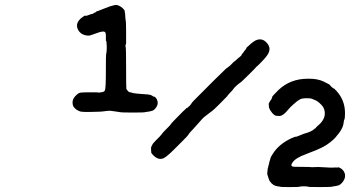

<svg xmlns="http://www.w3.org/2000/svg" viewBox="-20 -603 1418 778"><path d="M1068 -181 1075 -195Q1077 -195 1080 -201.5Q1083 -208 1083 -210.5Q1083 -213 1108 -238Q1156 -284 1227 -284Q1266 -285 1291.5 -272.5Q1317 -260 1317 -258.5Q1317 -257 1324 -250.5Q1331 -244 1332.5 -244.5Q1334 -245 1343 -235Q1378 -197 1378 -145Q1378 -124 1375.5 -119Q1373 -114 1373 -109Q1371 -86 1353.5 -63.5Q1336 -41 1330 -36.5Q1324 -32 1316 -25Q1292 -5 1234 16Q1229 18 1226.5 19Q1224 20 1219 22Q1177 37 1165 56Q1156 68 1166 72Q1168 73 1190 73Q1226 73 1230 73.5Q1234 74 1237 74Q1245 75 1256.5 74Q1268 73 1295.5 75Q1323 77 1332 76Q1341 75 1346 76L1352 75H1353Q1374 84 1378 104Q1380 119 1370 132.5Q1360 146 1350.5 148.5Q1341 151 1332.5 152Q1324 153 1321.5 154Q1319 155 1273.5 155Q1228 155 1227.5 153.5Q1227 152 1211.5 152Q1196 152 1194 153.5Q1192 155 1154.5 155Q1117 155 1116.5 154Q1116 153 1105 152Q1086 150 1073 131Q1070 127 1064 106V107Q1063 105 1063 98L1065 79Q1066 78 1067.5 70Q1069 62 1070 62L1071 55Q1071 54 1073.5 47Q1076 40 1076 37.5Q1076 35 1085 21Q1109 -18 1159 -42Q1177 -50 1178.5 -49Q1180 -48 1196.5 -55Q1213 -62 1219.5 -63.5Q1226 -65 1231.5 -67.5Q1237 -70 1239.5 -71Q1242 -72 1243.5 -73Q1245 -74 1247.5 -75.5Q1250 -77 1250.5 -78Q1251 -79 1256 -82Q1261 -85 1260 -86L1264 -90Q1293 -113 1296 -138Q1298 -162 1283 -177.5Q1268 -193 1257.5 -197Q1247 -201 1243 -203Q1239 -205 1223 -205Q1202 -205 1194 -199.5Q1186 -194 1184 -193Q1182 -192 1177.5 -187.5Q1173 -183 1165.5 -177Q1158 -171 1147 -158Q1128 -134 1113 -133Q1098 -133 1093 -136Q1081 -146 1081 -148L1076 -155Q1076 -155 1074.5 -157Q1073 -159 1072 -162.5Q1071 -166 1070 -166L1069 -181ZM959 -381 963 -387Q963 -387 965 -389Q967 -391 966.5 -391Q966 -391 968.5 -394Q971 -397 971 -397.5Q971 -398 975 -402Q979 -406 978 -406.5Q977 -407 978 -408.5Q979 -410 981.5 -412.5Q984 -415 987 -417Q1010 -439 1023 -442Q1048 -449 1066 -423Q1081 -401 1059 -374Q1053 -366 1038.5 -351Q1024 -336 1021 -334Q1018 -332 1016.5 -329.5Q1015 -327 986 -298.5Q957 -270 955 -269Q953 -268 950.5 -266Q948 -264 943 -260Q938 -256 935 -253Q932 -250 928 -245.5Q924 -241 923.5 -239.5Q923 -238 914 -229Q905 -220 903.5 -217.5Q902 -215 901 -213.5Q900 -212 872.5 -184.5Q845 -157 840.5 -154Q836 -151 835 -150Q834 -149 820 -138.5Q806 -128 802 -124Q775 -93 764 -81.5Q753 -70 750.5 -67Q748 -64 746.5 -62Q745 -60 743 -56.5Q741 -53 718 -30Q695 -7 686 2Q656 32 643 38Q623 47 603 28Q593 18 593 16Q593 14 592.5 9Q592 4 592 -1Q592 -6 592.5 -7Q593 -8 596 -14Q599 -22 612.5 -35Q626 -48 627 -49.5Q628 -51 633 -56.5Q638 -62 638 -63Q638 -64 654.5 -80.5Q671 -97 671 -98Q670 -100 720 -150L737 -166Q738 -164 742 -168.5Q746 -173 747 -173Q748 -173 749 -175Q749 -175 752.5 -179Q756 -183 755.5 -183.5Q755 -184 764 -194Q858 -289 898 -327Q898 -325 902 -329Q906 -333 907 -333Q908 -333 914.5 -339.5Q921 -346 924 -349Q929 -354 929 -354Q930 -353 936.5 -359.5Q943 -366 951 -372Q959 -378 959 -381ZM604 -212 608 -210Q608 -210 612 -206Q616 -202 618.5 -191.5Q621 -181 613.5 -169Q606 -157 596.5 -154Q587 -151 577 -150Q567 -149 566 -148Q565 -147 519 -147Q473 -147 470 -148Q467 -149 453.5 -150.5Q440 -152 432 -153.5Q424 -155 413.5 -153.5Q403 -152 397 -151.5Q391 -151 385.5 -150.5Q380 -150 348 -149.5Q316 -149 308.5 -150.5Q301 -152 294.5 -156Q288 -160 288 -160Q288 -160 281 -167Q274 -174 274 -188Q274 -202 285.5 -214Q297 -226 305.5 -227.5Q314 -229 347 -229Q380 -229 380 -228H386L387 -229Q401 -229 405 -236.5Q409 -244 409 -314Q409 -384 410 -384.5Q411 -385 411.5 -391.5Q412 -398 412.5 -404.5Q413 -411 412.5 -418Q412 -425 411.5 -431.5Q411 -438 410 -437.5Q409 -437 409 -440Q409 -445 409 -458.5Q409 -472 404 -474Q397 -478 372.5 -469Q348 -460 343 -459Q338 -458 326 -460Q305 -465 296 -483Q283 -510 312 -532Q325 -542 326 -539.5Q327 -537 339 -542Q351 -547 353.5 -546.5Q356 -546 357.5 -548Q359 -550 363 -551.5Q367 -553 369 -554L370 -556L372 -557Q374 -557 402.5 -568.5Q431 -580 443 -582Q460 -586 478 -569Q485 -562 485 -559Q485 -556 486 -553Q487 -550 487 -547Q487 -544 487.5 -537Q488 -530 488.5 -526Q489 -522 489 -521Q491 -518 491 -471V-428Q487 -416 489 -413.5Q491 -411 491 -329Q491 -247 492 -243.5Q493 -240 498 -234.5Q503 -229 507 -229H508L516 -227L519 -226Q518 -226 521.5 -225.5Q525 -225 537 -223.5Q549 -222 569.5 -221Q590 -220 596 -215.5Q602 -211 604 -211Z"/></svg>

Font: TT2020 Style E
Style: Regular
Weight: 400
Version: Version 00.2